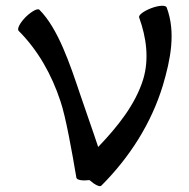

<svg xmlns="http://www.w3.org/2000/svg" viewBox="-20 -603 651 661"><path d="M329 36C426 -61 501 -178 541 -310C567 -398 586 -491 554 -577C551 -586 528 -585 501 -575C475 -565 456 -551 459 -543C484 -474 494 -400 473 -330C446 -243 385 -167 318 -97C299 -155 274 -224 256 -278C221 -382 180 -505 116 -569C110 -576 89 -564 69 -545C49 -525 38 -504 44 -497C111 -430 158 -346 188 -255C206 -203 228 -80 243 9C245 17 264 20 288 17C306 33 324 42 329 36Z"/></svg>

Font: Nupuram Medium
Style: Regular
Weight: 500
Designer: Santhosh Thottingal (santhosh.thottingal@gmail.com)
Foundry: SMC
Version: Version 1.000